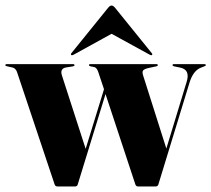

<svg xmlns="http://www.w3.org/2000/svg" viewBox="-24 -676 766 696"><path d="M247.5 0H185Q176.5 0 174 -7.5L37.5 -415.5Q32.5 -429 20.5 -431.5L0.5 -436Q-4.5 -437 -4.5 -440Q-4.5 -443.5 0 -443.5H241.5Q246 -443.5 246 -439.5Q246 -437 240.5 -435.5L215.5 -431.5Q192.5 -427.5 200.5 -402.5L286.5 -136.5L353 -352.5L332.5 -414Q327 -431 317.5 -433L304.5 -435.5Q298.5 -437 298.5 -440Q298.5 -443.5 303.5 -443.5H543.5Q548 -443.5 548 -439.5Q548 -436.5 542.5 -435.5L514.5 -429.5Q498 -425.5 494.5 -420.2Q491 -415 494.5 -403.5L579 -137.5L652.5 -379Q666.5 -423.5 629 -431L607 -435.5Q601.5 -437 601.5 -440Q601.5 -443.5 606 -443.5H717.5Q722 -443.5 722 -439.5Q722 -437 716.5 -435.5L705 -431Q676.5 -420.5 663 -376.5L550 -7Q547.5 0 539.5 0H477Q469 0 466.5 -8L358.5 -335L257.5 -6.5Q255.5 0 247.5 0ZM242.5 -477.5Q236.5 -474.5 234.5 -476.5Q231.5 -479.5 235 -483.5L368.5 -648.5Q375 -656 380.5 -656Q386 -656 392.5 -648.5L526 -483.5Q530 -479 526.5 -476.5Q525 -474.5 519 -477.5L380.5 -553.5Z"/></svg>

Font: Fraunces 144pt
Style: Bold
Weight: 700
Version: Version 1.000;[b76b70a41]